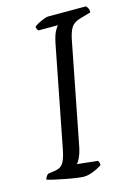

<svg xmlns="http://www.w3.org/2000/svg" viewBox="-117 -764 587 824"><g transform="rotate(-15 176.0 -352.0)"><path d="M151 0Q143 0 121 -3Q99 -6 73 -11Q47 -16 24.5 -21Q2 -26 -8 -30Q-6 -37 -2 -43Q2 -49 6 -52L33 -56Q50 -58 61.5 -65Q73 -72 81 -90Q89 -108 96 -146L181 -582Q189 -621 198.5 -637.5Q208 -654 212 -657H125Q122 -660 120 -664.5Q118 -669 117 -675Q123 -681 135.5 -687.5Q148 -694 161 -699Q174 -704 180 -704H349Q353 -700 357 -692.5Q361 -685 360 -674L314 -661Q284 -653 271.5 -633.5Q259 -614 252 -575L164 -124Q159 -101 151 -84Q143 -67 136 -60L228 -50Q229 -48 231 -42.5Q233 -37 233 -30Q216 -18 193 -9Q170 0 151 0Z"/></g></svg>

Font: Texturina Extralight
Style: Italic
Weight: 200
Italic angle: -11°
Designer: Guillermo Torres Carreño
Foundry: Omnibus-Type
Version: Version 1.002; ttfautohint (v1.8.3)